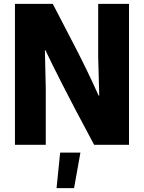

<svg xmlns="http://www.w3.org/2000/svg" viewBox="-20 -748 746 992"><path d="M57.3 -728H252.7Q314.5 -609.2 372.5 -497.1Q430.5 -385 489.3 -254.5H492.8L487.3 -453.8V-728H646.5V0H466.3Q409.8 -104.7 369.8 -181.3Q329.7 -258 301.3 -313.7Q273 -369.3 252.2 -411.3Q231.5 -453.2 214.7 -488.5H212L216.5 -288.3V0H57.3ZM290.8 40.3H395.5L362.7 224H272.2Z"/></svg>

Font: Murecho Thin
Style: Regular
Weight: 100
Designer: Neil Summerour
Foundry: Positype
Version: Version 1.010